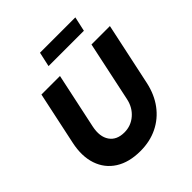

<svg xmlns="http://www.w3.org/2000/svg" viewBox="-237 -1063 1237 1237"><g transform="rotate(-45 382.0 -444.0)"><path d="M334 9Q231 9 162.5 -34.5Q94 -78 67.5 -156.5Q41 -235 63 -338L140 -700H309L228 -320Q212 -242 244 -195.5Q276 -149 346 -149Q406 -149 451 -188Q496 -227 509 -290L596 -700H764L673 -273Q654 -185 607 -122Q560 -59 490.5 -25Q421 9 334 9ZM302 -797 324 -897H646L624 -797Z"/></g></svg>

Font: Red Hat Display Black
Style: Italic
Weight: 900
Italic angle: -12°
Designer: Pentagram, MCKL
Foundry: Pentagram, MCKL
Version: Version 1.023; ttfautohint (v1.8.3)